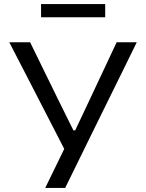

<svg xmlns="http://www.w3.org/2000/svg" viewBox="-20 -920 716 940"><path d="M201.5 0Q245.5 -89.5 294.5 -191L131.5 -507.5Q105 -559 80.8 -605.8Q56.5 -652.5 25.5 -713H127.5Q157.5 -651.5 179.2 -607.2Q201 -563 220.5 -523Q240 -483 263.5 -435L339.5 -281.5H348L419 -432Q442.5 -482 461.8 -523Q481 -564 502 -608.5Q523 -653 551 -713H649.5Q618 -648.5 583.5 -578.2Q549 -508 520.5 -450.5L409.5 -225Q384.5 -173.5 355 -113.8Q325.5 -54 299 0ZM181 -835.5V-900H495V-835.5Z"/></svg>

Font: Commissioner
Style: Regular
Weight: 400
Designer: Kostas Bartsokas
Foundry: Kostas Bartsokas
Version: Version 1.000; ttfautohint (v1.8.3)